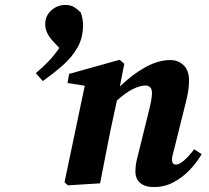

<svg xmlns="http://www.w3.org/2000/svg" viewBox="-20 -742 846 777"><path d="M385 0 255 8 241 -4 323 -395 253 -406 260 -443 464 -500 483 -484 465 -392Q517 -442 569 -470.5Q621 -499 669 -499Q701 -499 723 -478Q745 -457 745 -415Q745 -395 741.5 -373Q738 -351 732 -328L685 -139Q681 -125 678.5 -114.5Q676 -104 676 -96Q676 -76 692 -76Q718 -76 766 -138L796 -118Q777 -85 748 -54.5Q719 -24 682.5 -4.5Q646 15 603 15Q567 15 547.5 -1.5Q528 -18 528 -48Q528 -71 533.5 -95Q539 -119 545 -141L582 -291Q588 -314 591.5 -333.5Q595 -353 595 -365Q595 -382 587.5 -389Q580 -396 569 -396Q547 -396 517.5 -381.5Q488 -367 453 -335L427 -214Q416 -161 406 -107.5Q396 -54 385 0ZM245 -722Q267 -722 282 -712Q297 -702 307 -691Q311 -680 313.5 -667Q316 -654 316 -640Q316 -589 293.5 -549.5Q271 -510 234 -477.5Q197 -445 153 -414L125 -446Q155 -471 178 -495.5Q201 -520 220 -548L190 -580Q178 -594 170.5 -610Q163 -626 163 -644Q163 -678 187.5 -700Q212 -722 245 -722Z"/></svg>

Font: Source Serif Pro
Style: Bold Italic
Weight: 700
Italic angle: -12°
Designer: Frank Grießhammer
Foundry: Adobe Systems Incorporated
Version: Version 3.001;hotconv 1.0.111;makeotfexe 2.5.65597